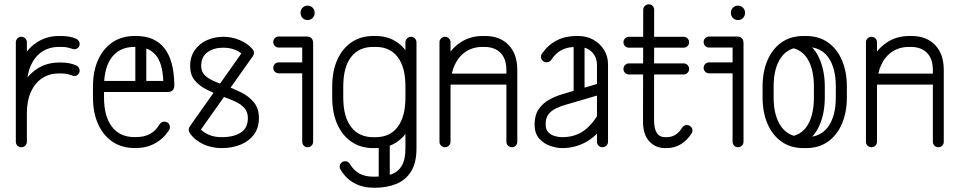

<svg xmlns="http://www.w3.org/2000/svg" viewBox="-20 -679 4420 886"><path d="M104 -25.1Q104 -14.4 96.6 -7Q89.2 0.4 78.5 0.4Q67.8 0.4 60.4 -7Q53 -14.4 53 -25.1V-484.4Q53 -494.1 60.4 -501.7Q67.8 -509.2 78.5 -509.2Q89.2 -509.2 96.6 -501.7Q104 -494.1 104 -484.4ZM104 -279.9Q104 -269.1 96.6 -261.8Q89.2 -254.4 78.5 -254.4Q67.8 -254.4 60.4 -261.8Q53 -269.1 53 -279.9Q53 -347.4 78.6 -400.2Q104.2 -453 149.2 -482.9Q194.2 -512.9 252.2 -512.9H263.6Q282.5 -512.9 299.9 -509.7Q317.2 -506.5 332.1 -500.1Q338.6 -496.6 343.1 -490.3Q347.6 -484 347.6 -476.8Q347.6 -464.8 339.3 -457.7Q331 -450.6 320.2 -451.9Q309.2 -455 296.1 -458.8Q283 -462.5 263.6 -462.5H252.2Q206.9 -462.5 173.7 -440.1Q140.5 -417.8 122.2 -376.9Q104 -336.1 104 -279.9ZM104 -157.1Q104 -146.4 96.6 -139.3Q89.2 -132.2 78.5 -132.2Q67.8 -132.2 60.4 -139.3Q53 -146.4 53 -157.1Q53 -224.2 78.6 -277.1Q104.2 -329.9 149.2 -360.1Q194.2 -390.4 252.2 -390.4H263.6Q301.6 -390.4 332.1 -377Q338.6 -374.1 343.1 -367.8Q347.6 -361.5 347.6 -353.2Q347.6 -341.9 339.3 -334.5Q331 -327.1 320.2 -328.4Q309.2 -332.1 296.1 -336.1Q283 -340 263.6 -340H252.2Q206.9 -340 173.7 -317.6Q140.5 -295.2 122.2 -254.1Q104 -213 104 -157.1Z M434.5 -254.4Q423.8 -254.4 417 -261.8Q410.2 -269.1 410.2 -279.9Q410.2 -290.6 417 -298Q423.8 -305.4 434.5 -305.4H733.4Q730.5 -387 698.7 -424.8Q666.9 -462.5 608.1 -462.5H599.8Q533.5 -462.5 496.8 -415.6Q460 -368.8 460 -279.9V-229.2Q460 -141.4 496.8 -93.9Q533.5 -46.4 599.8 -46.4H608.1Q645.2 -46.4 672.2 -60.9Q699.2 -75.4 717.5 -106.9Q725.4 -117.6 738.6 -117.6Q750 -117.6 757.1 -110.2Q764.1 -102.9 764.1 -92.1Q764.1 -83.9 759.8 -78Q733.9 -38.5 694.9 -17.2Q656 4 608.1 4H599.8Q542.1 4 499.2 -24.9Q456.4 -53.9 432.7 -106.5Q409 -159.1 409 -229.2V-279.9Q409 -350.4 432.7 -402.7Q456.4 -455 499.2 -483.9Q542.1 -512.9 599.8 -512.9H608.1Q694.9 -512.9 739.1 -456Q783.2 -399.1 784.5 -286.1Q784.5 -254.4 753 -254.4ZM655.1 -298.9Q655.1 -288.5 647.4 -281.4Q639.8 -274.4 630 -274.4Q619.2 -274.4 611.9 -281.4Q604.5 -288.5 604.5 -298.9V-475Q604.5 -485.1 611.9 -492.8Q619.2 -500.5 630 -500.5Q639.8 -500.5 647.4 -492.8Q655.1 -485.1 655.1 -475Z M1106.8 -450.9Q1113.6 -459.9 1125.9 -459.9Q1130.8 -459.9 1136.7 -456.6Q1142.6 -453.4 1147.3 -447.9Q1152 -442.5 1152 -435Q1152 -427.2 1146.6 -419.5L896.6 -66.2Q889.8 -55.6 876.9 -55.6Q865.5 -55.6 858.2 -63Q851 -70.4 851 -80.1Q851 -85.2 852.6 -89.2Q854.2 -93.1 856.8 -97ZM856 -64.8Q853.9 -67.6 852.4 -71.6Q851 -75.5 851 -80.1Q851 -90.2 858.1 -97.9Q865.1 -105.6 875.9 -105.6Q888.5 -105.6 896 -94.6Q911.1 -72.4 938.8 -59.2Q966.4 -46 1002.9 -46Q1058.4 -46 1091.1 -67.2Q1123.8 -88.4 1123.8 -134.1Q1123.8 -161.2 1109.1 -178.9Q1094.5 -196.6 1067.6 -209.4Q1040.6 -222.1 1004 -235Q966.8 -248.8 933.1 -265.9Q899.4 -283 878.4 -308.4Q857.4 -333.8 857.4 -374.4Q857.4 -417.6 879.1 -448.1Q900.9 -478.5 935.7 -493.9Q970.5 -509.2 1009.9 -509.2Q1050.6 -509.2 1086.4 -494Q1122.1 -478.8 1144.8 -453Q1148 -449.4 1150 -445.1Q1152 -440.8 1152 -435Q1152 -428.5 1147 -422.8Q1142 -417 1136.1 -413.6Q1130.1 -410.1 1126.5 -410.1Q1116.1 -410.1 1108.2 -418Q1092.4 -437.4 1067.4 -448.1Q1042.4 -458.9 1009.9 -458.9Q966.8 -458.9 937.6 -438.2Q908.4 -417.5 908.4 -374.4Q908.4 -350.2 922.8 -334.4Q937.1 -318.6 962.4 -306.9Q987.6 -295.1 1020.8 -283.5Q1057.1 -270.4 1092.8 -252.6Q1128.5 -234.8 1151.6 -206.6Q1174.8 -178.4 1174.8 -134.1Q1174.8 -89 1151.9 -58.2Q1129 -27.4 1090.2 -11.5Q1051.4 4.4 1002.9 4.4Q956.4 4.4 917.2 -13.9Q878 -32.2 856 -64.8Z M1266.5 -459.5Q1255.8 -459.5 1248.4 -466.9Q1241 -474.2 1241 -485Q1241 -495.4 1248.4 -502.9Q1255.8 -510.5 1266.5 -510.5H1393.9Q1425 -510.5 1425 -479.4V-25.1Q1425 -14.4 1417.6 -7Q1410.2 0.4 1399.5 0.4Q1388.8 0.4 1381.7 -7Q1374.6 -14.4 1374.6 -25.1V-459.5ZM1266.5 -340.6Q1255.8 -340.6 1248.4 -348Q1241 -355.4 1241 -365.8Q1241 -376.5 1248.4 -383.9Q1255.8 -391.2 1266.5 -391.2H1399.5Q1410.2 -391.2 1417.6 -383.9Q1425 -376.5 1425 -365.8Q1425 -355.4 1417.6 -348Q1410.2 -340.6 1399.5 -340.6ZM1366.9 -621Q1366.9 -634.1 1376.3 -643.6Q1385.8 -653 1399.5 -653Q1413 -653 1422.4 -643.6Q1431.9 -634.1 1431.9 -621V-618.8Q1431.9 -605.2 1422.4 -595.8Q1413 -586.4 1399.5 -586.4Q1385.8 -586.4 1376.3 -595.8Q1366.9 -605.2 1366.9 -618.8Z M1513 -279.9Q1513 -350.4 1536.3 -402.7Q1559.6 -455 1602.1 -483.9Q1644.6 -512.9 1702.2 -512.9H1713.6Q1770.6 -512.9 1812.6 -483.9Q1854.6 -455 1877.4 -402.7Q1900.2 -350.4 1900.2 -279.9V-228.9Q1900.2 -158.8 1877.4 -106.1Q1854.6 -53.5 1812.9 -24.6Q1771.2 4.4 1713.6 4.4H1702.2Q1644.6 4.4 1602.1 -24.6Q1559.6 -53.5 1536.3 -106.1Q1513 -158.8 1513 -228.9ZM1564 -279.9V-228.9Q1564 -141 1600 -93.5Q1636 -46 1702.2 -46H1713.6Q1779.5 -46 1815.2 -93.5Q1850.9 -141 1850.9 -228.9V-279.9Q1850.9 -368.8 1815.2 -415.6Q1779.5 -462.5 1713.6 -462.5H1702.2Q1636 -462.5 1600 -415.6Q1564 -368.8 1564 -279.9ZM1551.8 104.2Q1547.4 98.8 1547.4 90.5Q1547.4 80.4 1554.6 72.7Q1561.9 65 1572.9 65Q1586.5 65 1593.8 76.8Q1612.2 107.6 1638.5 121.9Q1664.8 136.2 1702.2 136.2H1713.6Q1756.2 136.2 1787.1 125.1Q1817.9 113.9 1834.4 85.3Q1850.9 56.8 1850.9 5V-484.4Q1850.9 -494.1 1858.4 -501.7Q1866 -509.2 1876.4 -509.2Q1887.1 -509.2 1894.5 -501.7Q1901.9 -494.1 1901.9 -484.4V5Q1901.9 74 1876 113.7Q1850.1 153.4 1807.2 170.3Q1764.4 187.2 1713.6 187.2H1702.2Q1654.4 187.2 1615.2 166.2Q1576.1 145.1 1551.8 104.2ZM1778.6 154.2Q1778.6 165 1771.2 172.4Q1763.9 179.8 1753.1 179.8Q1742.4 179.8 1735 172.4Q1727.6 165 1727.6 154.2V-18.5Q1727.6 -29.2 1735 -36.6Q1742.4 -44 1753.1 -44Q1763.9 -44 1771.2 -36.6Q1778.6 -29.2 1778.6 -18.5Z M2059 -25.1Q2059 -14.4 2051.6 -7Q2044.2 0.4 2033.5 0.4Q2022.8 0.4 2015.4 -7Q2008 -14.4 2008 -25.1V-484.4Q2008 -494.1 2015.4 -501.7Q2022.8 -509.2 2033.5 -509.2Q2044.2 -509.2 2051.6 -501.7Q2059 -494.1 2059 -484.4ZM2059 -279.9Q2059 -269.1 2051.6 -261.8Q2044.2 -254.4 2033.5 -254.4Q2022.8 -254.4 2015.4 -261.8Q2008 -269.1 2008 -279.9Q2008 -347.4 2033.6 -400.2Q2059.2 -453 2104.2 -482.9Q2149.2 -512.9 2207.2 -512.9H2218.6Q2287.5 -512.9 2327.3 -471.1Q2367.1 -429.2 2367.1 -356.1V-25.1Q2367.1 -14.4 2360.1 -7Q2353 0.4 2342.2 0.4Q2331.5 0.4 2324.1 -7Q2316.8 -14.4 2316.8 -25.1V-356.1Q2316.8 -392.5 2303.8 -416.1Q2290.8 -439.6 2267.9 -451.1Q2245 -462.5 2217.1 -462.5H2207.2Q2161.9 -462.5 2128.7 -440.1Q2095.5 -417.8 2077.2 -376.9Q2059 -336.1 2059 -279.9ZM2342.2 -339.5Q2353 -339.5 2360.1 -331.9Q2367.1 -324.4 2367.1 -314Q2367.1 -303.2 2360.1 -295.9Q2353 -288.5 2342.2 -288.5H2037.5Q2026.8 -288.5 2019.4 -295.9Q2012 -303.2 2012 -314Q2012 -324.4 2019.4 -331.9Q2026.8 -339.5 2037.5 -339.5Z M2785.8 -25.1Q2785.8 -14.4 2778.2 -7Q2770.6 0.4 2760.2 0.4Q2749.5 0.4 2742.1 -7Q2734.8 -14.4 2734.8 -25.1V-377.1Q2734.8 -415.8 2711.2 -439.1Q2687.6 -462.5 2649.2 -462.5H2638.2Q2598.8 -462.5 2571.2 -448Q2543.6 -433.5 2523 -401.6Q2515.1 -391.6 2501.9 -391.6Q2491.1 -391.6 2483.8 -399.3Q2476.4 -407 2476.4 -417.1Q2476.4 -426.1 2481.1 -431.6Q2508.8 -471.8 2548.8 -492.3Q2588.8 -512.9 2638.2 -512.9H2649.2Q2686.6 -512.9 2717.4 -496Q2748.2 -479.1 2767 -449.5Q2785.8 -419.9 2785.8 -382ZM2739.1 -148.6Q2742.8 -153.2 2747.9 -156.1Q2753.1 -159 2760.2 -159Q2770.6 -159 2776.8 -151.6Q2782.9 -144.2 2782.9 -134.1Q2782.9 -129.5 2782.9 -125.9Q2782.9 -122.2 2781 -119Q2738.6 -55 2687.1 -25.3Q2635.6 4.4 2574.4 4.4Q2574.4 4.4 2573.6 4.4Q2572.8 4.4 2572.8 4.4Q2550 4.4 2520.6 -5.2Q2491.1 -14.8 2469.1 -38.6Q2447 -62.4 2447 -104.6Q2447 -105 2447 -106Q2447 -107 2447 -107.6Q2447.4 -148.9 2466.6 -176.2Q2485.8 -203.6 2515.2 -219.6Q2544.8 -235.6 2575 -244.4L2753.1 -296.8Q2755.2 -297.1 2756.7 -297.3Q2758.1 -297.5 2760.2 -297.5Q2770 -297.5 2777.9 -290.1Q2785.8 -282.8 2785.8 -272Q2785.8 -264 2780.2 -257.2Q2774.6 -250.4 2766.4 -247.2L2588.5 -195.1Q2563.9 -187.9 2543.3 -177.6Q2522.8 -167.4 2510.4 -150.8Q2498 -134.1 2498 -107.6Q2498 -107 2498 -106Q2498 -105 2498 -105Q2498 -81 2510.6 -68.3Q2523.2 -55.6 2541 -50.8Q2558.8 -46 2572.8 -46Q2572.8 -46 2573.6 -46Q2574.4 -46 2574.4 -46Q2625.2 -46 2664.1 -69.1Q2702.9 -92.2 2739.1 -148.6ZM2677.5 -244.5Q2677.5 -234.1 2670.1 -226.9Q2662.8 -219.6 2652.6 -219.6Q2641.9 -219.6 2634.5 -226.9Q2627.1 -234.1 2627.1 -244.5V-486Q2627.1 -496.8 2634.5 -503.8Q2641.9 -510.9 2652.6 -510.9Q2662.8 -510.9 2670.1 -503.8Q2677.5 -496.8 2677.5 -486Z M3128.4 -90.9Q3136.2 -102 3149.9 -102Q3160.2 -102 3167.8 -94.6Q3175.4 -87.2 3175.4 -77.1Q3175.4 -67.9 3171 -62.8Q3151.8 -32.5 3122.6 -14.1Q3093.5 4.4 3056.6 4.4H3049.2Q3005 4.4 2976.1 -26.9Q2947.2 -58.1 2947.2 -118.2L2948.2 -634.1Q2948.2 -644.2 2955.6 -651.6Q2963 -659 2973.8 -659Q2984.5 -659 2991.6 -651.6Q2998.6 -644.2 2998.6 -634.1L2998.2 -124.6Q2998.2 -46 3049.2 -46H3056.6Q3079 -46 3096.8 -57.1Q3114.5 -68.2 3128.4 -90.9ZM2881.9 -458.9Q2871.8 -458.9 2864.4 -466.2Q2857 -473.6 2857 -484.4Q2857 -494.1 2864.4 -501.7Q2871.8 -509.2 2881.9 -509.2H3134.5Q3145.2 -509.2 3152.6 -501.7Q3160 -494.1 3160 -484.4Q3160 -473.6 3152.6 -466.2Q3145.2 -458.9 3134.5 -458.9ZM2881.9 -335.4Q2871.8 -335.4 2864.4 -342.8Q2857 -350.1 2857 -360.9Q2857 -371.6 2864.4 -379Q2871.8 -386.4 2881.9 -386.4H3134.5Q3145.2 -386.4 3152.6 -379Q3160 -371.6 3160 -360.9Q3160 -350.1 3152.6 -342.8Q3145.2 -335.4 3134.5 -335.4Z M3252.5 -459.5Q3241.8 -459.5 3234.4 -466.9Q3227 -474.2 3227 -485Q3227 -495.4 3234.4 -502.9Q3241.8 -510.5 3252.5 -510.5H3379.9Q3411 -510.5 3411 -479.4V-25.1Q3411 -14.4 3403.6 -7Q3396.2 0.4 3385.5 0.4Q3374.8 0.4 3367.7 -7Q3360.6 -14.4 3360.6 -25.1V-459.5ZM3252.5 -340.6Q3241.8 -340.6 3234.4 -348Q3227 -355.4 3227 -365.8Q3227 -376.5 3234.4 -383.9Q3241.8 -391.2 3252.5 -391.2H3385.5Q3396.2 -391.2 3403.6 -383.9Q3411 -376.5 3411 -365.8Q3411 -355.4 3403.6 -348Q3396.2 -340.6 3385.5 -340.6ZM3352.9 -621Q3352.9 -634.1 3362.3 -643.6Q3371.8 -653 3385.5 -653Q3399 -653 3408.4 -643.6Q3417.9 -634.1 3417.9 -621V-618.8Q3417.9 -605.2 3408.4 -595.8Q3399 -586.4 3385.5 -586.4Q3371.8 -586.4 3362.3 -595.8Q3352.9 -605.2 3352.9 -618.8Z M3499 -279.9Q3499 -347 3521.1 -399.5Q3543.2 -452 3585.2 -482.4Q3627.2 -512.9 3688.2 -512.9H3699.6Q3759.6 -512.9 3801.8 -482.4Q3844 -452 3865.9 -399.5Q3887.9 -347 3887.9 -279.9V-228.9Q3887.9 -162.1 3865.8 -109.3Q3843.6 -56.5 3801.6 -26.1Q3759.6 4.4 3699.6 4.4H3688.2Q3627.6 4.4 3585.4 -26.1Q3543.2 -56.5 3521.1 -109.3Q3499 -162.1 3499 -228.9ZM3550 -279.9V-228.9Q3550 -144.2 3584.7 -95.1Q3619.4 -46 3688.2 -46H3699.6Q3767.5 -46 3802.2 -95.1Q3836.9 -144.2 3836.9 -228.9V-279.9Q3836.9 -364.9 3802.7 -413.7Q3768.5 -462.5 3699.6 -462.5H3688.2Q3618.4 -462.5 3584.2 -413.7Q3550 -364.9 3550 -279.9ZM3629.4 -458.9 3679.4 -493.5Q3731.8 -471.9 3758.9 -413.5Q3786.1 -355.1 3786.1 -279.9V-228.9Q3786.1 -156.1 3761.1 -99.6Q3736.1 -43.1 3687.8 -18.2L3629.8 -49.2Q3682.2 -58.1 3709 -105.3Q3735.8 -152.5 3735.8 -228.9V-279.9Q3735.8 -356.4 3708.7 -403.4Q3681.6 -450.4 3629.4 -458.9Z M4027 -25.1Q4027 -14.4 4019.6 -7Q4012.2 0.4 4001.5 0.4Q3990.8 0.4 3983.4 -7Q3976 -14.4 3976 -25.1V-484.4Q3976 -494.1 3983.4 -501.7Q3990.8 -509.2 4001.5 -509.2Q4012.2 -509.2 4019.6 -501.7Q4027 -494.1 4027 -484.4ZM4027 -279.9Q4027 -269.1 4019.6 -261.8Q4012.2 -254.4 4001.5 -254.4Q3990.8 -254.4 3983.4 -261.8Q3976 -269.1 3976 -279.9Q3976 -347.4 4001.6 -400.2Q4027.2 -453 4072.2 -482.9Q4117.2 -512.9 4175.2 -512.9H4186.6Q4255.5 -512.9 4295.3 -471.1Q4335.1 -429.2 4335.1 -356.1V-25.1Q4335.1 -14.4 4328.1 -7Q4321 0.4 4310.2 0.4Q4299.5 0.4 4292.1 -7Q4284.8 -14.4 4284.8 -25.1V-356.1Q4284.8 -392.5 4271.8 -416.1Q4258.8 -439.6 4235.9 -451.1Q4213 -462.5 4185.1 -462.5H4175.2Q4129.9 -462.5 4096.7 -440.1Q4063.5 -417.8 4045.2 -376.9Q4027 -336.1 4027 -279.9ZM4310.2 -339.5Q4321 -339.5 4328.1 -331.9Q4335.1 -324.4 4335.1 -314Q4335.1 -303.2 4328.1 -295.9Q4321 -288.5 4310.2 -288.5H4005.5Q3994.8 -288.5 3987.4 -295.9Q3980 -303.2 3980 -314Q3980 -324.4 3987.4 -331.9Q3994.8 -339.5 4005.5 -339.5Z"/></svg>

Font: Libertine-Super Thin
Style: Regular
Weight: 100
Designer: Bastien Sozeau
Foundry: NBR — Bastien Sozeau
Version: Version 2.003;gftools[0.9.33]